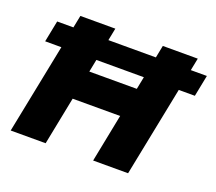

<svg xmlns="http://www.w3.org/2000/svg" viewBox="-118 -861 1151 1022"><g transform="rotate(20 457.5 -350.0)"><path d="M640 -700H838L698 0H500L554 -272H285L231 0H33L173 -700H371L319 -438H588ZM43 -509 67 -630H915L891 -509Z"/></g></svg>

Font: My Font
Style: Italic
Weight: 500
Designer: Julieta Ulanovsky
Foundry: Julieta Ulanovsky
Version: ""